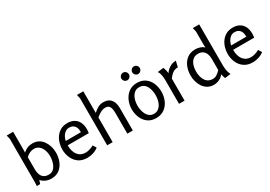

<svg xmlns="http://www.w3.org/2000/svg" viewBox="15 -1620 3499 2491"><g transform="rotate(-30 1765.0 -374.5)"><path d="M305 -507Q357 -507 396 -485Q435 -463 460.5 -425.5Q486 -388 499 -343Q512 -298 512 -251Q512 -184 488.5 -123.5Q465 -63 416.5 -25Q368 13 293 13Q251 13 212.5 -3Q174 -19 147 -51L129 1H79Q80 -16 81 -33.5Q82 -51 82 -68V-704L68 -762H165V-486Q165 -477 164.5 -468.5Q164 -460 163 -451Q195 -480 228.5 -493.5Q262 -507 305 -507ZM284 -436Q251 -436 219.5 -420.5Q188 -405 165 -381V-199Q165 -157 177 -123Q189 -89 216.5 -69Q244 -49 290 -49Q328 -49 353.5 -68.5Q379 -88 394 -118.5Q409 -149 416 -183.5Q423 -218 423 -248Q423 -281 415.5 -314Q408 -347 391.5 -374.5Q375 -402 348.5 -419Q322 -436 284 -436Z M828 -509Q888 -509 929 -484.5Q970 -460 990.5 -416.5Q1011 -373 1011 -315Q1011 -301 1009.5 -286.5Q1008 -272 1006 -256H690Q690 -161 732 -109Q774 -57 844 -57Q873 -57 904.5 -66Q936 -75 970 -93L1001 -43Q966 -15 922 -1Q878 13 833 13Q755 13 703.5 -24Q652 -61 627 -120Q602 -179 602 -243Q602 -293 616 -340Q630 -387 658.5 -425.5Q687 -464 729 -486.5Q771 -509 828 -509ZM820 -446Q786 -446 760 -427Q734 -408 718 -378.5Q702 -349 696 -318H924Q925 -360 912.5 -388.5Q900 -417 876.5 -431.5Q853 -446 820 -446Z M1216 -762V-438Q1248 -468 1285 -489Q1322 -510 1367 -510Q1422 -510 1455 -487Q1488 -464 1503 -424.5Q1518 -385 1518 -333V0H1436V-306Q1436 -337 1431.5 -366.5Q1427 -396 1410 -416Q1393 -436 1353 -436Q1328 -436 1303.5 -426Q1279 -416 1257 -401Q1235 -386 1216 -370V0H1134V-703L1121 -762Z M1864 13Q1791 13 1741.5 -23.5Q1692 -60 1667.5 -119Q1643 -178 1643 -245Q1643 -312 1669.5 -372.5Q1696 -433 1747 -471Q1798 -509 1870 -509Q1944 -509 1993.5 -473Q2043 -437 2067.5 -378Q2092 -319 2092 -251Q2092 -183 2066 -122.5Q2040 -62 1989 -24.5Q1938 13 1864 13ZM1865 -50Q1904 -50 1930.5 -68.5Q1957 -87 1973.5 -117Q1990 -147 1997 -181.5Q2004 -216 2004 -248Q2004 -281 1997.5 -315.5Q1991 -350 1976 -379.5Q1961 -409 1934.5 -427.5Q1908 -446 1869 -446Q1830 -446 1803.5 -427.5Q1777 -409 1761 -379Q1745 -349 1738 -314.5Q1731 -280 1731 -248Q1731 -217 1738 -182.5Q1745 -148 1760.5 -118Q1776 -88 1802 -69Q1828 -50 1865 -50ZM1839 -657Q1839 -634 1822 -617Q1805 -600 1782 -600Q1759 -600 1742.5 -617Q1726 -634 1726 -657Q1726 -680 1742.5 -697Q1759 -714 1782 -714Q1806 -714 1822.5 -697.5Q1839 -681 1839 -657ZM2002 -657Q2002 -634 1985 -617Q1968 -600 1945 -600Q1922 -600 1905.5 -617Q1889 -634 1889 -657Q1889 -680 1905.5 -697Q1922 -714 1945 -714Q1969 -714 1985.5 -697.5Q2002 -681 2002 -657Z M2268 -506Q2286 -462 2291 -413Q2317 -454 2361 -480Q2405 -506 2454 -506L2434 -418Q2386 -418 2352.5 -393Q2319 -368 2293 -330V0H2210V-360Q2210 -380 2207 -405Q2204 -430 2197 -454Q2190 -478 2178 -495Z M2745 -508Q2779 -508 2813 -497Q2847 -486 2872 -463Q2871 -477 2870.5 -490.5Q2870 -504 2870 -517V-703L2856 -762H2952V-143Q2952 -122 2955 -96Q2958 -70 2965 -45.5Q2972 -21 2983 -2L2895 9Q2888 -8 2883 -25Q2878 -42 2876 -59Q2850 -25 2811 -6Q2772 13 2729 13Q2677 13 2638 -9Q2599 -31 2573.5 -68.5Q2548 -106 2535.5 -151.5Q2523 -197 2523 -244Q2523 -312 2547.5 -372.5Q2572 -433 2621 -470.5Q2670 -508 2745 -508ZM2747 -440Q2708 -440 2681.5 -423Q2655 -406 2639.5 -378Q2624 -350 2617.5 -316.5Q2611 -283 2611 -250Q2611 -216 2618.5 -182.5Q2626 -149 2642.5 -121Q2659 -93 2686.5 -76.5Q2714 -60 2754 -60Q2789 -60 2818.5 -80.5Q2848 -101 2870 -126V-294Q2870 -334 2857.5 -367Q2845 -400 2818 -420Q2791 -440 2747 -440Z M3306 -509Q3366 -509 3407 -484.5Q3448 -460 3468.5 -416.5Q3489 -373 3489 -315Q3489 -301 3487.5 -286.5Q3486 -272 3484 -256H3168Q3168 -161 3210 -109Q3252 -57 3322 -57Q3351 -57 3382.5 -66Q3414 -75 3448 -93L3479 -43Q3444 -15 3400 -1Q3356 13 3311 13Q3233 13 3181.5 -24Q3130 -61 3105 -120Q3080 -179 3080 -243Q3080 -293 3094 -340Q3108 -387 3136.5 -425.5Q3165 -464 3207 -486.5Q3249 -509 3306 -509ZM3298 -446Q3264 -446 3238 -427Q3212 -408 3196 -378.5Q3180 -349 3174 -318H3402Q3403 -360 3390.5 -388.5Q3378 -417 3354.5 -431.5Q3331 -446 3298 -446Z"/></g></svg>

Font: Rosario Light Light
Style: Regular
Weight: 300
Version: Version 1.101; ttfautohint (v1.8.1.43-b0c9)